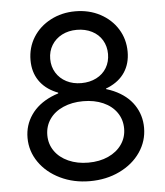

<svg xmlns="http://www.w3.org/2000/svg" viewBox="-53 -768 710 827"><g transform="rotate(-5 302.5 -354.0)"><path d="M50.8 -195.3Q50.8 -250 81.1 -293.9Q111.3 -337.9 168.5 -363.3Q225.6 -388.7 302.7 -388.7L199.2 -361.3V-388.7L302.7 -361.3Q237.3 -361.3 189.9 -381.8Q142.6 -402.3 117.7 -439.5Q92.8 -476.6 92.8 -527.3Q92.8 -582 120.1 -626Q147.5 -669.9 195.8 -695.3Q244.1 -720.7 302.7 -720.7Q362.3 -720.7 410.2 -695.3Q458 -669.9 485.4 -626Q512.7 -582 512.7 -527.3Q512.7 -476.6 488.3 -439.5Q463.9 -402.3 416.5 -381.8Q369.1 -361.3 302.7 -361.3L406.2 -388.7V-361.3L302.7 -388.7Q381.8 -388.7 439 -363.3Q496.1 -337.9 525.4 -293.9Q554.7 -250 554.7 -195.3Q554.7 -137.7 522 -89.8Q489.3 -42 431.6 -14.2Q374 13.7 302.7 13.7Q232.4 13.7 174.8 -14.2Q117.2 -42 84 -89.8Q50.8 -137.7 50.8 -195.3ZM468.8 -199.2Q468.8 -238.3 447.8 -268.6Q426.8 -298.8 389.2 -315.4Q351.6 -332 302.7 -332Q254.9 -332 216.8 -315.4Q178.7 -298.8 157.7 -268.6Q136.7 -238.3 136.7 -199.2Q136.7 -161.1 157.7 -130.9Q178.7 -100.6 216.8 -83.5Q254.9 -66.4 302.7 -66.4Q351.6 -66.4 389.2 -83.5Q426.8 -100.6 447.8 -130.9Q468.8 -161.1 468.8 -199.2ZM427.7 -525.4Q427.7 -558.6 412.1 -585Q396.5 -611.3 367.7 -626Q338.9 -640.6 302.7 -640.6Q266.6 -640.6 238.3 -626Q210 -611.3 193.8 -585Q177.7 -558.6 177.7 -525.4Q177.7 -492.2 193.8 -465.8Q210 -439.5 238.3 -424.8Q266.6 -410.2 302.7 -410.2Q338.9 -410.2 367.7 -424.8Q396.5 -439.5 412.1 -465.8Q427.7 -492.2 427.7 -525.4Z"/></g></svg>

Font: Wanted Sans Variable
Style: Regular
Weight: 400
Designer: Original Design by Kil Hyung-jin and Kang Hanbin, Wanted Lab, Inc; Hangeul from Source Han Sans by Jang Soo-young and Ka
Foundry: Wanted Lab, Inc.
Version: Version 1.003;Glyphs 3.2 (3227)